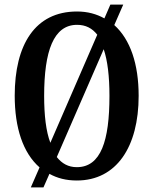

<svg xmlns="http://www.w3.org/2000/svg" viewBox="-20 -775 668 835"><path d="M152 -47 114 40H169L195 -19C229 0 268 10 314 10C487 10 583 -137 583 -358C583 -496 547 -603 477 -666L516 -755H460L434 -695C400 -714 361 -725 315 -725C132 -725 44 -580 44 -359C44 -219 80 -110 152 -47ZM403 -624 199 -154C180 -204 172 -274 172 -358C172 -553 213 -667 315 -667C353 -667 381 -652 403 -624ZM314 -48C277 -48 249 -64 227 -92L431 -561C448 -511 456 -442 456 -358C456 -163 419 -48 314 -48Z"/></svg>

Font: Noto Serif Lao ExtraCondensed SemiBold
Style: Regular
Weight: 600
Width: 2
Designer: Monotype Design Team
Foundry: Monotype Imaging Inc.
Version: Version 2.003